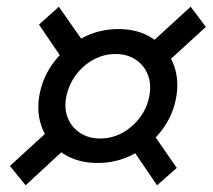

<svg xmlns="http://www.w3.org/2000/svg" viewBox="-20 -617 628 567"><path d="M268.6 -135.7Q209.5 -135.7 167 -163.1Q124.5 -190.4 105.5 -236.6Q86.4 -282.7 96.7 -337.9Q106.9 -391.6 140.4 -435.3Q173.8 -479 223.1 -505.1Q272.5 -531.2 329.6 -531.2Q389.2 -531.2 430.9 -503.4Q472.7 -475.6 491.7 -429Q510.7 -382.3 499.5 -325.2Q489.3 -272.5 455.6 -229.5Q421.9 -186.5 373.3 -161.1Q324.7 -135.7 268.6 -135.7ZM55.7 -69.8 9.3 -127 122.1 -230 173.3 -178.7ZM443.8 -69.8 369.6 -178.7 430.7 -224.1 502 -121.1ZM275.9 -208Q310.5 -208 341.1 -224.6Q371.6 -241.2 392.8 -269.5Q414.1 -297.9 420.9 -332.5Q427.7 -368.2 416.5 -396.5Q405.3 -424.8 380.4 -441.2Q355.5 -457.5 320.8 -457.5Q286.6 -457.5 256.1 -440.9Q225.6 -424.3 204.3 -395.8Q183.1 -367.2 175.8 -331.5Q168.9 -296.9 180.2 -268.8Q191.4 -240.7 216.6 -224.4Q241.7 -208 275.9 -208ZM165.5 -440.9 95.2 -544.4 153.8 -597.2 229 -489.3ZM475.6 -434.6 425.3 -489.3 543 -597.2 587.9 -537.6Z"/></svg>

Font: Reddit Sans Medium
Style: Italic
Weight: 500
Italic angle: -11.25°
Designer: Stephen Hutchings
Version: Version 1.013